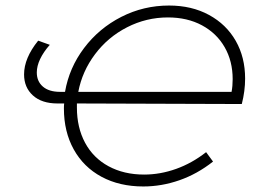

<svg xmlns="http://www.w3.org/2000/svg" viewBox="-20 -669 928 694"><path d="M258 -295V-280Q258 -208 287.5 -153Q317 -98 372.5 -68Q428 -38 501 -38Q559 -38 616.5 -58.5Q674 -79 725 -119L750 -85Q693 -40 628.5 -17.5Q564 5 498 5Q412 5 347 -30Q282 -65 246.5 -129Q211 -193 211 -277Q211 -289 212 -295H188Q131 -295 99 -324Q67 -353 67 -400Q67 -459 118 -522L160 -507Q137 -481 125 -455.5Q113 -430 113 -407Q113 -375 135 -356Q157 -337 197 -337H215Q230 -424 284 -495.5Q338 -567 418.5 -608Q499 -649 591 -649Q673 -649 735.5 -615Q798 -581 832 -521.5Q866 -462 866 -385Q866 -340 854 -293ZM263 -337H817Q821 -358 821 -383Q821 -448 792 -498.5Q763 -549 710 -577.5Q657 -606 587 -606Q509 -606 439.5 -570.5Q370 -535 323.5 -473Q277 -411 263 -337Z"/></svg>

Font: Montserrat Ace
Style: Light Italic
Weight: 300
Italic angle: -11.3°
Designer: Julieta Ulanovsky
Foundry: Julieta Ulanovsky
Version: Version 1